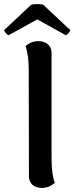

<svg xmlns="http://www.w3.org/2000/svg" viewBox="-52 -909 365 942"><path d="M90 -45 89 -564Q89 -640 73 -683Q83 -692 99.5 -699.5Q116 -707 137 -707Q165 -707 183 -691.5Q201 -676 201 -649V-131Q201 -53 217 -12Q189 13 153 13Q125 13 107.5 -2.5Q90 -18 90 -45ZM293 -761Q292 -756 284.5 -747Q277 -738 271 -736L131 -814L-10 -736Q-16 -738 -23.5 -747Q-31 -756 -32 -761L100 -885Q108 -889 132 -889Q153 -889 161 -885Z"/></svg>

Font: Arima Madurai
Style: Bold
Weight: 700
Designer: Joana Correia and Natanael Gama
Foundry: NDISCOVER
Version: Version 1.019